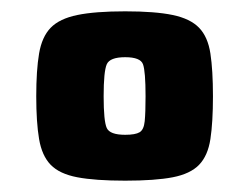

<svg xmlns="http://www.w3.org/2000/svg" viewBox="-20 -716 440 339"><path d="M201 -397Q148 -397 116.5 -403Q85 -409 69.5 -425Q54 -441 49 -470.5Q44 -500 44 -546Q44 -592 49 -621.5Q54 -651 69.5 -667Q85 -683 116.5 -689.5Q148 -696 201 -696Q254 -696 285 -689.5Q316 -683 331.5 -667Q347 -651 351.5 -621.5Q356 -592 356 -546Q356 -500 351.5 -470.5Q347 -441 331.5 -425Q316 -409 285 -403Q254 -397 201 -397ZM201 -478Q219 -478 226.5 -482.5Q234 -487 235.5 -502Q237 -517 237 -546Q237 -590 232.5 -602.5Q228 -615 201 -615Q174 -615 168.5 -602.5Q163 -590 163 -546Q163 -502 168.5 -490Q174 -478 201 -478Z"/></svg>

Font: Saira Black
Style: Regular
Weight: 900
Designer: Hector Gatti with collaboration of the Omnibus-Type team
Foundry: Omnibus-Type
Version: Version 1.100; ttfautohint (v1.8.3)